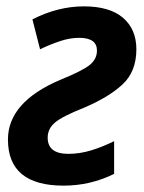

<svg xmlns="http://www.w3.org/2000/svg" viewBox="-20 -574 453 604"><path d="M339 -27V-130Q303 -112 267 -101Q231 -90 195 -90Q130 -90 130 -141Q130 -169 153 -188.5Q176 -208 244 -235Q322 -268 365.5 -308.5Q409 -349 409 -419Q409 -482 367 -518Q325 -554 244 -554Q162 -554 82 -513L106 -419Q135 -433 167 -444Q199 -455 229 -455Q285 -455 285 -415Q285 -388 262 -369.5Q239 -351 170 -323Q5 -253 5 -135Q5 10 180 10Q264 10 339 -27Z"/></svg>

Font: Noto Sans UI SemiCondensed
Style: Bold Italic
Weight: 700
Width: 4
Designer: Monotype Design Team
Foundry: Monotype Imaging Inc.
Version: 1.001